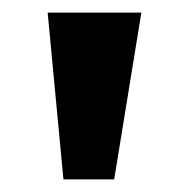

<svg xmlns="http://www.w3.org/2000/svg" viewBox="-20 -744 268 303"><path d="M160.2 -460.9H80.1L55.2 -724.1H203.1Z"/></svg>

Font: Simonetta
Style: Black
Weight: 900
Designer: Gayaneh Bagdasaryan
Foundry: Brownfox
Version: Version 1.002